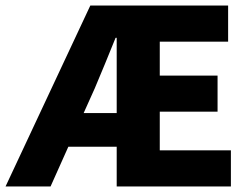

<svg xmlns="http://www.w3.org/2000/svg" viewBox="-36 -671 904 691"><path d="M305 -353C329 -409 354 -471 380 -535H384V-264H265ZM-16 0H146L210 -143H384V0H795V-130H539V-269H747V-399H539V-521H785V-651H289Z"/></svg>

Font: Source Sans Pro
Style: Bold
Weight: 700
Designer: Paul D. Hunt
Foundry: Adobe Systems Incorporated
Version: Version 3.006;hotconv 1.0.111;makeotfexe 2.5.65597